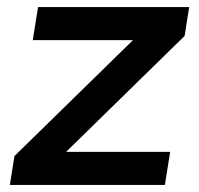

<svg xmlns="http://www.w3.org/2000/svg" viewBox="-20 -525 566 545"><path d="M8 0 21 -82 388 -441 383 -411H73L88 -505H517L504 -423L134 -61L139 -94H463L448 0Z"/></svg>

Font: Mulish ExtraLight
Style: Italic
Weight: 200
Italic angle: -9°
Designer: Vernon Adams
Foundry: Vernon Adams
Version: Version 3.603